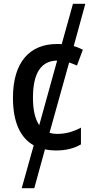

<svg xmlns="http://www.w3.org/2000/svg" viewBox="-20 -780 483 1008"><path d="M273 10C327 10 369 -1 405 -22V-110C368 -90 328 -77 279 -77C265 -77 252 -79 240 -83L343 -452C357 -447 371 -442 384 -436L415 -519C401 -526 385 -533 367 -538L428 -760H363L304 -548C296 -549 288 -549 279 -549C138 -549 48 -456 48 -267C48 -138 87 -56 157 -17L94 208H160L216 4C234 8 253 10 273 10ZM153 -267C153 -395 195 -461 280 -462L186 -123C164 -155 153 -203 153 -267Z"/></svg>

Font: Noto Sans SemiCondensed Medium
Style: Regular
Weight: 500
Width: 4
Designer: Monotype Design Team
Foundry: Monotype Imaging Inc.
Version: Version 2.013